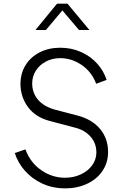

<svg xmlns="http://www.w3.org/2000/svg" viewBox="-20 -1018 683 1050"><path d="M61 -181 119 -201Q146 -128 206 -87Q266 -46 335 -46Q384 -46 423.5 -65Q463 -84 485 -115.5Q507 -147 507 -184Q507 -235 475 -271Q443 -307 390 -320L254 -356Q175 -376 133.5 -432Q92 -488 92 -559Q92 -617 120 -662Q148 -707 197.5 -732Q247 -757 309 -757Q371 -757 423.5 -733.5Q476 -710 512 -669.5Q548 -629 563 -581L506 -560Q481 -626 426 -663Q371 -700 310 -700Q266 -700 231 -681.5Q196 -663 176 -631.5Q156 -600 156 -562Q156 -510 188 -472.5Q220 -435 282 -418L404 -386Q484 -365 527.5 -312.5Q571 -260 571 -187Q571 -129 541 -84Q511 -39 457.5 -13.5Q404 12 336 12Q267 12 210.5 -14.5Q154 -41 115.5 -85Q77 -129 61 -181ZM292 -998H349L469 -854H412L321 -961L231 -854H174Z"/></svg>

Font: Eudoxus Sans Light
Style: Regular
Weight: 300
Designer: Stijn de Vries
Foundry: tokotype
Version: Version 2.005